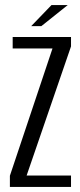

<svg xmlns="http://www.w3.org/2000/svg" viewBox="-20 -737 317 757"><path d="M19 0V-44L187 -546H30V-591H260V-554L85 -45H260V0ZM103 -634 183 -717H247L143 -634Z"/></svg>

Font: Alumni Sans Thin
Style: Regular
Weight: 400
Version: Version 1.018